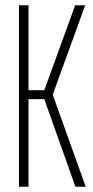

<svg xmlns="http://www.w3.org/2000/svg" viewBox="-20 -708 352 728"><path d="M52 0V-688H88V-366H148L265 -688H303L180 -349L305 0H266L148 -332H88V0Z"/></svg>

Font: Saira Ultra Condensed Thin
Style: Regular
Weight: 100
Width: 1
Designer: Hector Gatti with collaboration of the Omnibus-Type team
Foundry: Omnibus-Type
Version: Version 1.001; ttfautohint (v1.8)